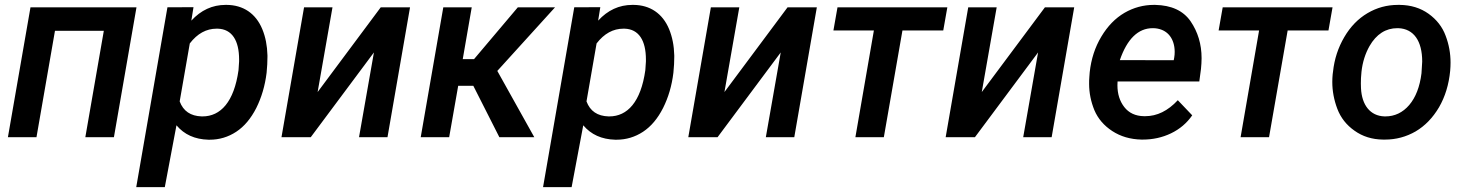

<svg xmlns="http://www.w3.org/2000/svg" viewBox="-20 -558 5964 781"><path d="M535.2 -528.3H104L12.2 0H128.4L203.6 -432.6H402.3L327.1 0H443.4Z M1064.5 -262.2C1066.9 -286.6 1067.9 -307.6 1067.9 -326.2C1067.9 -328.6 1067.9 -330.6 1067.9 -333C1066.9 -372.1 1060.1 -407.7 1046.9 -439.5C1020.5 -503.4 969.2 -537.6 902.3 -538.1C900.9 -538.1 898.9 -538.1 897.5 -538.1C843.8 -538.1 797.4 -516.6 758.3 -474.1L767.1 -528.8L661.1 -528.3L534.2 203.1H650.4L697.8 -48.3C729.5 -10.7 772.5 8.8 827.6 10.3C829.6 10.3 831.1 10.3 833 10.3C872.1 10.3 908.2 -0.5 940.9 -22C973.6 -43.5 1000.5 -75.7 1022.5 -118.7C1043.9 -161.6 1058.1 -209.5 1064.5 -262.2ZM950.2 -272.5C932.1 -143.6 877.4 -84.5 803.7 -84.5C802.7 -84.5 801.3 -84.5 800.3 -84.5C755.4 -85.9 725.6 -106 710.9 -145.5L752 -381.3C782.7 -421.4 819.3 -441.4 861.3 -441.4C862.8 -441.4 863.8 -441.4 865.2 -441.4C924.3 -439.9 952.6 -392.6 952.6 -315.9C952.6 -313.5 952.6 -310.5 952.6 -308.1Z M1272 -183.6 1332.5 -528.3H1216.8L1125 0H1244.1L1501 -344.7L1440.4 0H1556.2L1647.9 -528.3H1528.8Z M2011.2 0H2153.3L2002.9 -269.5L2237.8 -528.3H2086.4L1908.2 -317.4H1862.3L1898.9 -528.3H1783.2L1691.4 0H1807.1L1843.8 -209H1905.3Z M2719.2 -262.2C2721.7 -286.6 2722.7 -307.6 2722.7 -326.2C2722.7 -328.6 2722.7 -330.6 2722.7 -333C2721.7 -372.1 2714.8 -407.7 2701.7 -439.5C2675.3 -503.4 2624 -537.6 2557.1 -538.1C2555.7 -538.1 2553.7 -538.1 2552.2 -538.1C2498.5 -538.1 2452.1 -516.6 2413.1 -474.1L2421.9 -528.8L2315.9 -528.3L2189 203.1H2305.2L2352.5 -48.3C2384.3 -10.7 2427.2 8.8 2482.4 10.3C2484.4 10.3 2485.8 10.3 2487.8 10.3C2526.9 10.3 2563 -0.5 2595.7 -22C2628.4 -43.5 2655.3 -75.7 2677.2 -118.7C2698.7 -161.6 2712.9 -209.5 2719.2 -262.2ZM2605 -272.5C2586.9 -143.6 2532.2 -84.5 2458.5 -84.5C2457.5 -84.5 2456.1 -84.5 2455.1 -84.5C2410.2 -85.9 2380.4 -106 2365.7 -145.5L2406.7 -381.3C2437.5 -421.4 2474.1 -441.4 2516.1 -441.4C2517.6 -441.4 2518.6 -441.4 2520 -441.4C2579.1 -439.9 2607.4 -392.6 2607.4 -315.9C2607.4 -313.5 2607.4 -310.5 2607.4 -308.1Z M2926.8 -183.6 2987.3 -528.3H2871.6L2779.8 0H2898.9L3155.8 -344.7L3095.2 0H3210.9L3302.7 -528.3H3183.6Z M3833.5 -528.3H3386.7L3370.1 -434.1H3534.7L3459.5 0H3575.2L3650.9 -434.1H3816.9Z M3973.6 -183.6 4034.2 -528.3H3918.5L3826.7 0H3945.8L4202.6 -344.7L4142.1 0H4257.8L4349.6 -528.3H4230.5Z M4623.5 9.8C4625 9.8 4626.5 9.8 4627.9 9.8C4669.4 9.8 4707.5 1.5 4743.2 -15.6C4778.8 -32.7 4807.6 -57.1 4829.6 -88.9L4771 -150.4C4730.5 -106.9 4686.5 -85.4 4638.7 -85.4C4636.7 -85.4 4635.3 -85.4 4633.3 -85.4C4598.6 -85.9 4571.8 -98.6 4553.2 -122.6C4534.7 -146.5 4525.4 -175.8 4525.4 -210.9C4525.4 -215.8 4525.4 -221.2 4525.9 -226.6H4858.4L4865.2 -277.3C4866.7 -292.5 4867.7 -307.1 4867.7 -321.3C4867.7 -378.4 4852.5 -428.2 4822.8 -471.7C4793 -514.6 4745.1 -536.6 4679.2 -538.1C4677.2 -538.1 4675.3 -538.1 4673.3 -538.1C4631.3 -538.1 4591.3 -527.3 4554.2 -505.9C4516.6 -483.9 4485.4 -451.7 4460 -409.2C4434.1 -366.2 4418.5 -317.9 4412.6 -264.2L4411.1 -244.1C4410.2 -234.9 4410.2 -226.1 4410.2 -216.8C4410.2 -180.2 4417.5 -144.5 4431.6 -109.9C4446.3 -75.2 4470.7 -46.9 4504.4 -24.9C4538.1 -2.9 4577.6 8.8 4623.5 9.8ZM4672.9 -443.4C4719.2 -441.4 4749.5 -413.6 4756.8 -367.2C4757.8 -360.4 4758.3 -354 4758.3 -347.2C4758.3 -339.4 4757.8 -331.5 4756.3 -323.2L4754.4 -313L4535.2 -313.5C4564.9 -399.9 4609.9 -443.4 4668.9 -443.4C4670.4 -443.4 4671.4 -443.4 4672.9 -443.4Z M5400.4 -528.3H4953.6L4937 -434.1H5101.6L5026.4 0H5142.1L5217.8 -434.1H5383.8Z M5400.9 -255.9C5399.9 -245.1 5399.4 -234.9 5399.4 -224.6C5399.4 -188 5406.2 -151.4 5419.9 -115.2C5433.6 -79.1 5457 -49.3 5489.7 -26.4C5522.5 -2.9 5561 9.3 5606 9.8C5608.4 9.8 5610.8 9.8 5613.8 9.8C5658.7 9.8 5700.2 -1.5 5738.3 -23.4C5776.4 -45.9 5808.1 -78.6 5833.5 -121.6C5858.4 -164.6 5873.5 -213.9 5878.9 -270C5879.9 -281.7 5880.4 -293 5880.4 -303.7C5880.4 -340.3 5874 -377 5860.4 -412.6C5847.2 -448.7 5823.7 -478.5 5791 -502C5758.3 -525.4 5719.2 -537.6 5673.8 -538.1C5671.4 -538.1 5668.9 -538.1 5666.5 -538.1C5621.6 -538.1 5580.6 -526.9 5542.5 -504.4C5504.4 -481.9 5473.1 -449.7 5448.2 -407.2C5423.3 -364.7 5407.7 -317.9 5402.3 -266.1ZM5516.1 -199.2C5515.6 -205.1 5515.6 -211.4 5515.6 -218.3C5515.6 -231.9 5516.1 -248 5518.1 -266.1C5522.5 -305.7 5533.7 -340.3 5550.8 -370.6C5578.6 -418.9 5616.7 -443.4 5664.1 -443.4C5665.5 -443.4 5666.5 -443.4 5668 -443.4C5731 -440.9 5765.1 -391.1 5765.1 -307.6L5762.2 -259.8C5755.4 -205.1 5738.8 -162.1 5712.4 -130.9C5686 -100.1 5653.3 -84.5 5615.2 -84.5C5614.3 -84.5 5612.8 -84.5 5611.8 -84.5C5553.2 -86.4 5519.5 -130.9 5516.1 -199.2Z"/></svg>

Font: Roboto Medium
Style: Italic
Weight: 500
Italic angle: -12°
Designer: Google
Version: Version 2.137; 2017